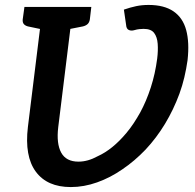

<svg xmlns="http://www.w3.org/2000/svg" viewBox="-20 -749 789 778"><path d="M267 9Q171 9 125 -53.5Q79 -116 93 -234L153 -721H276L216 -234Q208 -167 228 -130.5Q248 -94 298 -94Q317 -94 336.5 -99.5Q356 -105 376 -116Q436 -143 492 -210Q508 -229 521.5 -249.5Q535 -270 548 -293Q573 -339 591 -394.5Q609 -450 617 -512Q621 -544 619 -571.5Q617 -599 604.5 -615.5Q592 -632 562 -632Q554 -632 544.5 -631Q535 -630 525 -627Q512 -623 502 -627.5Q492 -632 491 -648L482 -710Q508 -719 531.5 -724Q555 -729 582 -729Q645 -729 683 -703Q721 -677 734.5 -627Q748 -577 740 -505Q735 -470 727 -436Q719 -402 707 -369Q683 -304 648.5 -247Q614 -190 570 -143Q525 -96 476 -63Q427 -29 373.5 -10Q320 9 267 9ZM179 -721 155 -629 93 -642Q82 -645 76.5 -651.5Q71 -658 72 -670L79 -721ZM350 -721 344 -670Q342 -658 335 -651.5Q328 -645 316 -642L250 -629V-721Z"/></svg>

Font: Aleo SemiBold
Style: Italic
Weight: 600
Italic angle: -7°
Designer: Alessio Laiso
Foundry: Alessio Laiso
Version: Version 2.001;gftools[0.9.29]